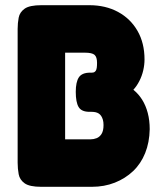

<svg xmlns="http://www.w3.org/2000/svg" viewBox="-20 -712 624 740"><path d="M139 8Q94 8 75 -5.5Q56 -19 52 -40.5Q48 -62 48 -85V-601Q48 -623 52 -644Q56 -665 75 -678.5Q94 -692 140 -692H324Q387 -692 435 -666Q483 -640 510 -593Q537 -546 537 -483Q537 -462 532 -440.5Q527 -419 517 -399.5Q507 -380 494 -366Q514 -350 528 -327.5Q542 -305 549.5 -276.5Q557 -248 557 -214Q556 -163 539.5 -122Q523 -81 493 -52.5Q463 -24 422.5 -8Q382 8 334 8ZM231 -175H329Q341 -175 352.5 -179.5Q364 -184 371.5 -196Q379 -208 379 -230Q379 -242 376.5 -250.5Q374 -259 370 -265Q366 -271 360.5 -274.5Q355 -278 348 -279.5Q341 -281 333 -281H325Q294 -281 283 -299.5Q272 -318 272 -358Q272 -396 284 -414Q296 -432 328 -432H334Q340 -432 343.5 -434Q347 -436 349.5 -440Q352 -444 353 -451.5Q354 -459 354 -470Q354 -492 344.5 -500.5Q335 -509 307 -509H231Z"/></svg>

Font: Fredoka SemiCondensed
Style: Bold
Weight: 700
Width: 4
Designer: Ben Nathan
Foundry: Milena B. Brandão, Ben Nathan
Version: Version 2.001